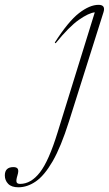

<svg xmlns="http://www.w3.org/2000/svg" viewBox="-198 -542 450 794"><path d="M87 -39Q54 65.5 19.8 124.8Q-14.5 184 -49.8 208.2Q-85 232.5 -122 232.5Q-150.5 232.5 -164.2 218.2Q-178 204 -178 183.5Q-178 149 -142.5 149Q-128.5 149 -124.2 156.8Q-120 164.5 -126 184Q-132 203.5 -129.5 211Q-127 218.5 -115 218.5Q-70 218.5 -33 171Q4 123.5 40.5 4.5L194 -491Q169 -488.5 128.2 -460Q87.5 -431.5 32 -363L28.5 -366Q84.5 -453.5 128.8 -487.8Q173 -522 209.5 -522Q239.5 -522 230 -491.5Z"/></svg>

Font: Newsreader Display ExtraLight
Style: Italic
Weight: 275
Italic angle: -17°
Designer: Hugues Gentile
Foundry: Production Type
Version: Version 1.001